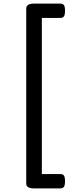

<svg xmlns="http://www.w3.org/2000/svg" viewBox="-20 -974 417 1069"><path d="M342 -914Q342 -892 336 -883Q330 -874 315 -874H213V-5H315Q330 -5 336 3.5Q342 12 342 35Q342 57 336 66Q330 75 315 75H170Q126 75 126 48V-926Q126 -954 170 -954H315Q330 -954 336 -945.5Q342 -937 342 -914Z"/></svg>

Font: Playwrite HR Lijeva
Style: Regular
Weight: 400
Designer: Veronika Burian, José Scaglione
Foundry: TypeTogether
Version: Version 1.002